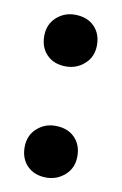

<svg xmlns="http://www.w3.org/2000/svg" viewBox="-64 -521 361 570"><g transform="rotate(10 116.5 -235.5)"><path d="M37 -68Q37 -103 60.5 -124.5Q84 -146 116 -146Q153 -146 174.5 -124.5Q196 -103 196 -68Q196 -33 172 -11.5Q148 10 116 10Q80 10 58.5 -11.5Q37 -33 37 -68ZM37 -403Q37 -438 60.5 -459.5Q84 -481 116 -481Q153 -481 174.5 -459.5Q196 -438 196 -403Q196 -368 172 -346.5Q148 -325 116 -325Q80 -325 58.5 -346.5Q37 -368 37 -403Z"/></g></svg>

Font: Bitter Thin
Style: Bold
Weight: 700
Version: Version 3.021